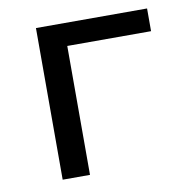

<svg xmlns="http://www.w3.org/2000/svg" viewBox="-62 -555 604 616"><g transform="rotate(-10 239.5 -247.0)"><path d="M94 0V-494H456V-420H183V0Z"/></g></svg>

Font: Nunito Sans 8pt
Style: Regular
Weight: 400
Version: Version 3.101;gftools[0.9.27]